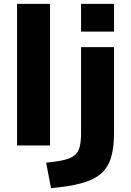

<svg xmlns="http://www.w3.org/2000/svg" viewBox="-20 -750 676 990"><path d="M68 0V-730H238V0ZM218 89Q276 83 311.5 74.5Q347 66 365.5 50Q384 34 391 6.5Q398 -21 398 -64V-507H568V-64Q568 11 552.5 62.5Q537 114 500.5 145.5Q464 177 401 194.5Q338 212 243 220ZM398 -587V-730H568V-587Z"/></svg>

Font: M PLUS 1 ExtraBold
Style: Regular
Weight: 800
Designer: Coji Morishita
Foundry: UNDERFOREST DESIGN
Version: Version 1.001